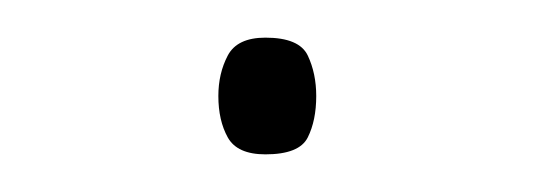

<svg xmlns="http://www.w3.org/2000/svg" viewBox="-20 -74 284 102"><path d="M96 -23Q96 -35 101 -44.5Q106 -54 121 -54Q139 -54 143.5 -44.5Q148 -35 148 -23Q148 -10 143.5 -1Q139 8 121 8Q106 8 101 -1Q96 -10 96 -23Z"/></svg>

Font: Noto Sans Syriac Western Thin
Style: Regular
Weight: 100
Designer: Patrick Giasson and the Monotype Design Team
Foundry: Monotype Imaging Inc.
Version: Version 3.000; ttfautohint (v1.8.4.7-5d5b)